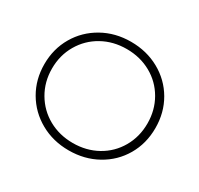

<svg xmlns="http://www.w3.org/2000/svg" viewBox="-140 -823 1041 1002"><g transform="rotate(30 380.5 -322.0)"><path d="M381.5 5Q287 5 210.5 -38Q134 -81 90.5 -155.5Q47 -230 47 -322Q47 -414 90.5 -488.5Q134 -563 210.5 -606Q287 -649 381.5 -649Q476 -649 552.5 -606.5Q629 -564 672.5 -489.5Q716 -415 716 -322Q716 -229 672.5 -154.5Q629 -80 552.5 -37.5Q476 5 381.5 5ZM381 -39Q462 -39 527.5 -75.5Q593 -112 630.5 -177Q668 -242 668 -322Q668 -402 630.5 -467Q593 -532 527.5 -568.5Q462 -605 381 -605Q300 -605 234.5 -568.5Q169 -532 131 -467Q93 -402 93 -322Q93 -242 131 -177Q169 -112 234.5 -75.5Q300 -39 381 -39Z"/></g></svg>

Font: Montserrat Ace
Style: Light
Weight: 300
Designer: Julieta Ulanovsky
Foundry: Julieta Ulanovsky
Version: Version 1